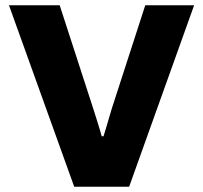

<svg xmlns="http://www.w3.org/2000/svg" viewBox="-20 -707 769 727"><path d="M261 0 14 -687H206L332 -299Q336 -287 342 -267.5Q348 -248 354.5 -227.5Q361 -207 365 -191H372Q377 -206 382.5 -225.5Q388 -245 394 -264.5Q400 -284 404 -298L530 -687H715L469 0Z"/></svg>

Font: Archivo SemiBold ExtraBold
Style: Regular
Weight: 800
Version: Version 2.001